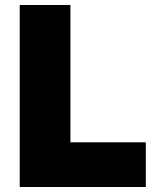

<svg xmlns="http://www.w3.org/2000/svg" viewBox="-20 -749 624 769"><path d="M59 -729H262V-179H564V0H59Z"/></svg>

Font: Mona Sans Black
Style: Regular
Weight: 900
Designer: Deni Anggara
Foundry: GitHub
Version: Version 2.000